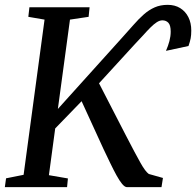

<svg xmlns="http://www.w3.org/2000/svg" viewBox="-24 -773 810 793"><path d="M-4 0 1 -36.5 73.5 -51 160 -692 93 -703.5 97.5 -743H346L342 -703.5L265 -692L215 -323L479.5 -616.5Q505.5 -645 527.2 -670Q549 -695 570 -713.5Q591 -732 614.8 -742.5Q638.5 -753 668.5 -753Q698.5 -753 720.2 -739.5Q742 -726 754 -702.2Q766 -678.5 766 -647Q766 -628 763.5 -614.8Q761 -601.5 754.5 -583L661.5 -563Q670.5 -583.5 675.8 -603.5Q681 -623.5 681 -642.5Q681 -668.5 671.5 -678.8Q662 -689 646.5 -689Q635.5 -689 623.2 -681Q611 -673 597.2 -659.2Q583.5 -645.5 567.2 -627.2Q551 -609 531 -588.5L385 -429L495.5 -214.5Q515.5 -176 530.2 -148.2Q545 -120.5 555.8 -101.2Q566.5 -82 575 -70.8Q583.5 -59.5 590.5 -54.5L649 -38L643 0H500Q491 -0.5 480.2 -13.5Q469.5 -26.5 457.2 -48.8Q445 -71 431.5 -99Q418 -127 403.5 -157.5L313 -355L204 -242.5L178 -49.5L256.5 -36L253 0Z"/></svg>

Font: Merriweather 36pt
Style: Italic
Weight: 400
Italic angle: -7.8°
Version: Version 2.101